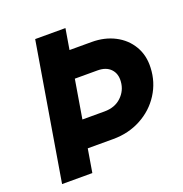

<svg xmlns="http://www.w3.org/2000/svg" viewBox="-126 -813 881 924"><g transform="rotate(-20 314.0 -351.0)"><path d="M215.9 -259.6H347.9Q401.1 -259.6 434.2 -291Q467.4 -322.4 470.7 -367.4Q474.1 -407.6 450.8 -432.1Q427.5 -456.7 383.7 -456.7H248.4L272.2 -594.9H404.1Q469.8 -594.9 521.9 -568Q573.9 -541.1 602.5 -492.7Q631.1 -444.4 628.1 -381.8Q625.3 -309 587.2 -249.3Q549.2 -189.6 484.9 -155Q420.6 -120.4 341.9 -120.4H192.9ZM153.3 -701H308.3L191.3 -1H36.3Z"/></g></svg>

Font: Oak Sans Light Italic
Style: Regular
Weight: 400
Italic angle: -9.5°
Foundry: Erik Kennedy, Walven
Version: Version 1.000;Glyphs 3.1.2 (3151)